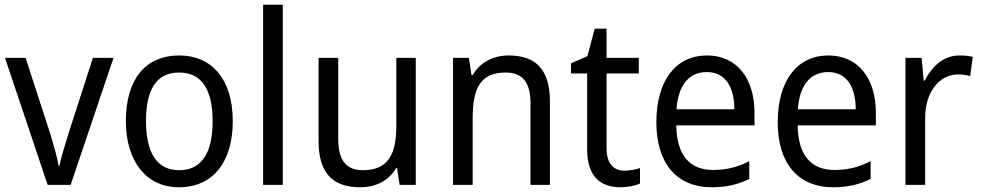

<svg xmlns="http://www.w3.org/2000/svg" viewBox="-20 -873 4137 810"><path d="M181 -93H278L459 -629H372L271 -316C256 -268 237 -207 231 -174H227C221 -213 203 -273 188 -321L88 -629H1Z M962 -362C962 -540 872 -639 737 -639C591 -639 511 -536 511 -362C511 -192 598 -83 734 -83C881 -83 962 -192 962 -362ZM596 -362C596 -493 638 -567 736 -567C833 -567 877 -492 877 -362C877 -231 833 -155 736 -155C639 -155 596 -232 596 -362Z M1173 -93V-853H1090V-93Z M1734 -629H1652V-344C1652 -222 1618 -155 1511 -155C1440 -155 1407 -197 1407 -286V-629H1324V-278C1324 -148 1379 -83 1499 -83C1563 -83 1620 -109 1651 -164H1655L1666 -93H1734Z M2126 -639C2064 -639 2006 -612 1975 -557H1969L1958 -629H1891V-93H1974V-373C1974 -503 2008 -567 2113 -567C2186 -567 2218 -524 2218 -438V-93H2300V-445C2300 -578 2242 -639 2126 -639Z M2614 -153C2568 -153 2539 -184 2539 -246V-563H2675V-629H2539V-752H2489L2458 -636L2389 -606V-563H2457V-244C2457 -124 2517 -83 2598 -83C2626 -83 2661 -89 2680 -99V-164C2663 -158 2636 -153 2614 -153Z M2963 -639C2831 -639 2749 -533 2749 -357C2749 -185 2834 -83 2983 -83C3045 -83 3091 -94 3141 -118V-193C3091 -168 3047 -156 2988 -156C2889 -156 2835 -219 2833 -344H3163V-398C3163 -540 3090 -639 2963 -639ZM2962 -569C3041 -569 3078 -505 3078 -412H2834C2841 -513 2886 -569 2962 -569Z M3475 -639C3343 -639 3261 -533 3261 -357C3261 -185 3346 -83 3495 -83C3557 -83 3603 -94 3653 -118V-193C3603 -168 3559 -156 3500 -156C3401 -156 3347 -219 3345 -344H3675V-398C3675 -540 3602 -639 3475 -639ZM3474 -569C3553 -569 3590 -505 3590 -412H3346C3353 -513 3398 -569 3474 -569Z M4027 -639C3959 -639 3911 -591 3881 -533H3877L3868 -629H3800V-93H3883V-378C3883 -482 3942 -559 4021 -559C4037 -559 4057 -557 4073 -552L4084 -633C4065 -638 4044 -639 4027 -639Z"/></svg>

Font: Noto Sans Kannada UI SemiCondensed SemiBold
Style: Regular
Weight: 600
Width: 4
Designer: Jelle Bosma - Monotype Design Team
Foundry: Monotype Imaging Inc.
Version: Version 2.006